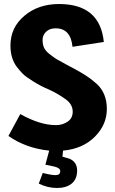

<svg xmlns="http://www.w3.org/2000/svg" viewBox="-20 -740 571 956"><path d="M274 -720Q478 -720 497 -531L341 -507Q332 -599 257 -599Q227 -599 209.5 -582Q192 -565 192 -541.5Q192 -518 199.5 -502Q207 -486 227.5 -470Q248 -454 260 -446.5Q272 -439 306 -421Q340 -403 364.5 -389.5Q389 -376 412 -361Q435 -346 462 -322Q512 -276 512 -197.5Q512 -119 452 -59Q392 1 294 10L291 40Q297 42 308 45Q319 48 325 50Q364 66 364 109Q364 152 337 174Q310 196 263.5 196Q217 196 173 174L193 121Q234 132 257 132Q280 132 280 112Q280 96 249 89Q218 82 206 80L225 10Q109 -2 22 -63L81 -172Q179 -117 259 -117Q291 -117 316.5 -134Q342 -151 342 -184Q342 -220 308 -245Q268 -274 224 -294Q185 -310 146.5 -334Q108 -358 93.5 -372.5Q79 -387 63 -408Q32 -450 32 -513Q32 -603 101.5 -661.5Q171 -720 274 -720Z"/></svg>

Font: Magra
Style: Bold
Weight: 600
Designer: Viviana Monsalve
Foundry: Viviana Monsalve
Version: Version 1.001